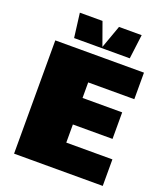

<svg xmlns="http://www.w3.org/2000/svg" viewBox="-160 -1008 959 1115"><g transform="rotate(20 319.0 -450.0)"><path d="M608 -536H323V-440H568V-276H323V-164H608V0H60V-700H608ZM521 -900 502 -750H158L139 -900H279L330 -758L381 -900Z"/></g></svg>

Font: Fivo Sans Modern ExtBlk
Style: Regular
Weight: 950
Designer: Alexander Slobzheninov
Foundry: Alexander Slobzheninov
Version: 1.0